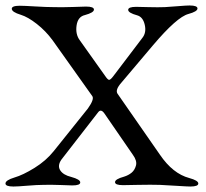

<svg xmlns="http://www.w3.org/2000/svg" viewBox="-25 -676 752 701"><path d="M666 -26Q699 -17 699 -6Q699 5 670 5Q659 5 620.5 2.5Q582 0 559 -1Q528 -2 478 -1Q428 0 424 0Q395 0 395 -11Q395 -22 428 -31Q444 -36 455.5 -45.5Q467 -55 471.5 -72Q476 -89 460 -111L356 -262Q344 -279 334 -267L199 -93Q184 -71 195 -54Q206 -37 235 -30Q268 -21 268 -10Q268 1 239 1Q235 1 196 -0.5Q157 -2 132 -1Q111 -1 75 2Q39 5 24 5Q-5 5 -5 -6Q-5 -18 28 -28Q59 -37 101 -63Q143 -89 171 -124L296 -280Q320 -314 312 -325L167 -529Q142 -563 109.5 -588.5Q77 -614 51 -622Q18 -632 18 -644Q18 -655 47 -655Q62 -655 104 -652.5Q146 -650 170 -650Q197 -649 241.5 -650.5Q286 -652 289 -652Q318 -652 318 -641Q318 -630 285 -621Q259 -615 254.5 -582.5Q250 -550 267 -528L358 -400Q368 -385 373 -384.5Q378 -384 388 -397L495 -538Q510 -557 503.5 -585.5Q497 -614 476 -620Q443 -629 443 -640Q443 -651 472 -651Q480 -651 516.5 -650Q553 -649 577 -650Q595 -651 625.5 -653.5Q656 -656 667 -656Q696 -656 696 -645Q696 -634 663 -625Q621 -614 533 -510L418 -374Q395 -348 404 -334L559 -111Q606 -42 666 -26Z"/></svg>

Font: EB Garamond
Style: SC
Weight: 400
Version: Version 000.010